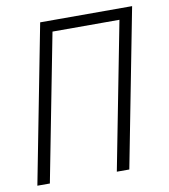

<svg xmlns="http://www.w3.org/2000/svg" viewBox="-77 -736 704 802"><g transform="rotate(-10 275.0 -335.0)"><path d="M17 0 147 -670H537L407 0H354L475 -623H191L70 0Z"/></g></svg>

Font: Lode Dark
Style: Italic
Weight: 400
Italic angle: -11°
Monospace: yes
Designer: Belleve Invis
Foundry: Belleve Invis
Version: Version 29.2.0; ttfautohint (v1.8.3)